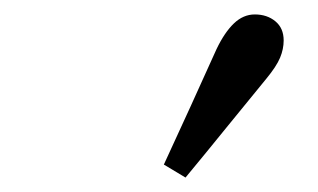

<svg xmlns="http://www.w3.org/2000/svg" viewBox="-20 -787 440 266"><path d="M207 -559Q226 -600 244 -639.5Q262 -679 280 -719Q291 -742 304 -754.5Q317 -767 333 -767Q350 -767 361.5 -757.5Q373 -748 373 -731Q373 -719 368 -707Q363 -695 349 -678Q321 -644 293.5 -610Q266 -576 237 -541Z"/></svg>

Font: Source Serif 4 SmText
Style: Italic
Weight: 400
Italic angle: -12°
Designer: Frank Grießhammer
Foundry: Adobe
Version: Version 4.005;hotconv 1.1.0;makeotfexe 2.6.0